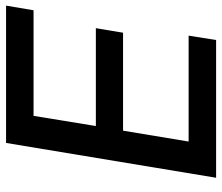

<svg xmlns="http://www.w3.org/2000/svg" viewBox="-72 -696 768 665"><g transform="rotate(-90 312.5 -364.0)"><path d="M28.8 0 149.4 -727.5H625L608.9 -632.3H243.2L208 -416.5H546.9L531.2 -322.3H191.9L154.3 -95.2H521L505.9 0Z"/></g></svg>

Font: Inter 24pt Medium
Style: Italic
Weight: 500
Italic angle: -9.3988°
Designer: Rasmus Andersson
Foundry: rsms
Version: Version 4.001;git-66647c0bb